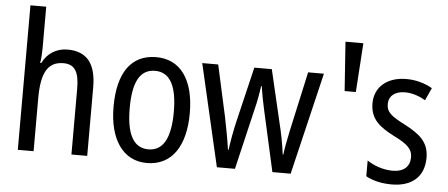

<svg xmlns="http://www.w3.org/2000/svg" viewBox="-51 -878 2346 1006"><g transform="rotate(5 1122.0 -375.0)"><path d="M154 -543V-760H71V0H154V-278C154 -410 186 -473 270 -473C329 -473 353 -435 353 -347V0H436V-360C436 -484 388 -546 285 -546C229 -546 179 -517 154 -464H148C152 -487 154 -515 154 -543Z M952 -269C952 -450 876 -547 752 -547C619 -547 551 -446 551 -269C551 -98 624 10 750 10C883 10 952 -99 952 -269ZM636 -269C636 -404 671 -475 752 -475C831 -475 868 -404 868 -269C868 -134 831 -62 752 -62C672 -62 636 -135 636 -269Z M1339 -318 1410 0H1506L1634 -537H1551L1482 -224C1471 -172 1462 -124 1459 -96H1456C1448 -158 1436 -216 1426 -255L1360 -537H1268L1201 -256C1187 -199 1177 -139 1171 -96H1168C1161 -147 1149 -208 1138 -264L1078 -537H994L1118 0H1213L1288 -318C1299 -360 1307 -407 1312 -444H1315C1320 -409 1329 -362 1339 -318Z M1826 -714H1732L1750 -456H1809Z M2208 -145C2208 -228 2159 -266 2082 -307C2007 -345 1981 -365 1981 -408C1981 -450 2013 -477 2066 -477C2104 -477 2141 -464 2174 -445L2204 -511C2163 -534 2118 -547 2067 -547C1968 -547 1901 -492 1901 -405C1901 -321 1952 -283 2030 -243C2103 -207 2127 -182 2127 -141C2127 -92 2096 -62 2036 -62C1986 -62 1935 -81 1902 -104V-21C1935 -3 1980 10 2038 10C2144 10 2208 -45 2208 -145Z"/></g></svg>

Font: Noto Sans Myanmar UI Condensed
Style: Regular
Weight: 400
Width: 3
Designer: Monotype Design Team
Foundry: Monotype Imaging Inc.
Version: Version 2.103